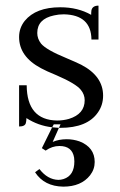

<svg xmlns="http://www.w3.org/2000/svg" viewBox="-20 -451 431 692"><path d="M185.5 -16.6C200.5 -16.6 214.8 -18.6 228.5 -22.5C266.3 -34.2 285.2 -56.6 285.2 -89.8C285.2 -103.5 280.6 -115.9 271.5 -127C259.8 -141.9 230.5 -159.5 183.6 -179.7C158.2 -190.1 139.6 -198.6 127.9 -205.1C75.2 -233.1 48.8 -270.5 48.8 -317.4C48.8 -339.5 55.7 -359 69.3 -376C96 -408.5 138.7 -424.8 197.3 -424.8C239.6 -424.8 276.7 -415.7 308.6 -397.5C308.6 -404 308.9 -409.5 309.6 -414.1C312.2 -425.1 320.6 -430.7 335 -430.7V-308.6H309.6C308.9 -367.8 275.7 -398.1 210 -399.4C197.6 -399.4 185.9 -398.1 174.8 -395.5C134.4 -387 114.3 -365.9 114.3 -332C114.3 -318.4 118.8 -305.7 127.9 -293.9C140.3 -279 170.2 -261.7 217.8 -242.2C242.5 -231.8 260.7 -223.6 272.5 -217.8C325.2 -190.4 351.6 -153.3 351.6 -106.4C351.6 -83.7 345.4 -63.5 333 -45.9C307.6 -8.8 262.4 9.8 197.3 9.8H192.4L198.2 -2.9H173.8L168 7.8C180.3 9.1 188.5 9.8 192.4 9.8L169.9 60.5C184.9 54 201.8 50.8 220.7 50.8C236.3 50.8 251.6 53.4 266.6 58.6C303.1 72.9 321.3 97.7 321.3 132.8C321.3 150.4 315.8 166.3 304.7 180.7C283.2 208 251 221.7 208 221.7C162.4 221 128.6 203.8 106.4 169.9L122.1 158.2C141.6 183.6 164.4 196.6 190.4 197.3C196.3 197.3 202.5 196.3 209 194.3C235 185.9 248 164.7 248 130.9C248 126.3 247.7 121.7 247.1 117.2C242.5 89.2 224.9 75.2 194.3 75.2C176.8 75.2 160.2 80.7 144.5 91.8L130.9 83L168 7.8C134.1 3.9 103.2 -7.2 75.2 -25.4C75.2 -18.2 74.5 -12.4 73.2 -7.8C71.3 0.7 63.2 4.9 48.8 4.9V-143.6H76.2C76.8 -60.2 113.3 -17.9 185.5 -16.6Z"/></svg>

Font: Abhaya Libre
Style: Regular
Weight: 400
Designer: Pushpananda Ekanayake, Sol Matas, Pathum Egodawatta
Foundry: Mooniak
Version: Version 1.041; ; ttfautohint (v1.5)